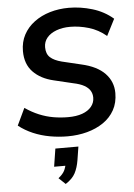

<svg xmlns="http://www.w3.org/2000/svg" viewBox="-64 -762 758 1088"><g transform="rotate(-5 315.5 -218.5)"><path d="M300 10Q249 10 199 1Q149 -8 104.5 -27Q60 -46 23 -75L69 -172Q108 -145 148 -128.5Q188 -112 229 -105Q270 -98 312 -98Q359 -98 392.5 -110Q426 -122 444.5 -144.5Q463 -167 463 -196Q463 -218 452.5 -235.5Q442 -253 419 -266Q396 -279 357 -287L248 -313Q175 -330 132 -374.5Q89 -419 89 -493Q89 -545 111 -586Q133 -627 172 -656Q211 -685 261.5 -700Q312 -715 369 -715Q435 -715 502 -695Q569 -675 620 -631L572 -537Q527 -575 473 -591Q419 -607 367 -607Q323 -607 288.5 -594Q254 -581 235 -558Q216 -535 216 -504Q216 -466 238 -446Q260 -426 303 -415L412 -389Q501 -369 545.5 -322.5Q590 -276 590 -211Q590 -156 567 -114.5Q544 -73 503.5 -45.5Q463 -18 411 -4Q359 10 300 10ZM265 278 227 242Q252 222 261.5 203.5Q271 185 275 160L299 175H208L224 73H355L343 149Q336 192 320 222.5Q304 253 265 278Z"/></g></svg>

Font: Nunito Sans 12pt ExtraLight 12pt
Style: Bold Italic
Weight: 700
Italic angle: -9°
Version: Version 3.101;gftools[0.9.27]